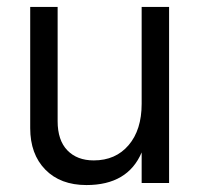

<svg xmlns="http://www.w3.org/2000/svg" viewBox="-20 -527 580 553"><path d="M467 0H388V-88Q348 6 229 6Q154 6 110.5 -38.5Q67 -83 67 -158V-507H146V-178Q146 -123 174 -94Q202 -65 250 -65Q313 -65 350.5 -109Q388 -153 388 -228V-507H467Z"/></svg>

Font: Hind Siliguri
Style: Regular
Weight: 400
Designer: Jyotish Sonowal
Foundry: Indian Type Foundry
Version: Version 1.001;PS 1.0;hotconv 1.0.86;makeotf.lib2.5.63406; tt